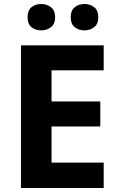

<svg xmlns="http://www.w3.org/2000/svg" viewBox="-20 -941 592 961"><path d="M499 0H85V-714H499V-589H238V-433H482V-308H238V-127H499ZM118 -854Q118 -889 137.5 -905Q157 -921 187 -921Q214 -921 235 -905Q256 -889 256 -854Q256 -821 235 -805Q214 -789 187 -789Q157 -789 137.5 -805Q118 -821 118 -854ZM334 -854Q334 -889 354 -905Q374 -921 403 -921Q431 -921 451.5 -905Q472 -889 472 -854Q472 -821 451.5 -805Q431 -789 403 -789Q374 -789 354 -805Q334 -821 334 -854Z"/></svg>

Font: Noto Sans Meetei Mayek
Style: Bold
Weight: 700
Designer: Monotype Design Team and Neelakash Kshetrimayum
Foundry: Monotype Imaging Inc.
Version: Version 2.002; ttfautohint (v1.8.4.7-5d5b)